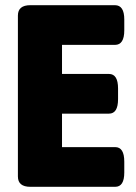

<svg xmlns="http://www.w3.org/2000/svg" viewBox="-20 -720 526 740"><path d="M97 0Q49 0 49 -40V-660Q49 -700 97 -700H423Q459 -700 459 -645V-603Q459 -547 423 -547H219V-435H400Q435 -435 435 -379V-338Q435 -282 400 -282H219V-153H424Q459 -153 459 -97V-55Q459 0 424 0Z"/></svg>

Font: Asap Semi Condensed ExtraBold
Style: Regular
Weight: 800
Width: 4
Designer: Pablo Cosgaya
Foundry: Omnibus-Type
Version: Version 3.001; ttfautohint (v1.8.4.7-5d5b)